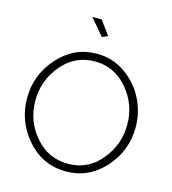

<svg xmlns="http://www.w3.org/2000/svg" viewBox="-131 -1024 1015 1135"><g transform="rotate(15 376.5 -456.5)"><path d="M376 5Q233 4 138.5 -104.5Q44 -213 44 -355Q44 -499 141 -607Q238 -715 377 -715Q472 -715 549.5 -661.5Q627 -608 668 -526Q709 -444 709 -355Q709 -209 612.5 -102Q516 5 376 5ZM95 -355Q95 -229 175.5 -135.5Q256 -42 377 -42Q499 -42 578 -137.5Q657 -233 657 -355Q657 -480 576.5 -574Q496 -668 377 -668Q255 -668 175 -572.5Q95 -477 95 -355ZM378 -817 293 -918H350L412 -833Z"/></g></svg>

Font: Raleway
Style: Light
Weight: 300
Designer: Matt McInerney, Pablo Impallari, Rodrigo Fuenzalida
Foundry: Matt McInerney, Pablo Impallari, Rodrigo Fuenzalida
Version: Version 3.000